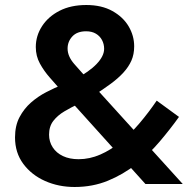

<svg xmlns="http://www.w3.org/2000/svg" viewBox="-20 -735 768 767"><path d="M223 -375 561 0H710L340 -408Q303 -449 276.5 -479.5Q250 -510 250 -541Q250 -569 269 -589.5Q288 -610 324 -610Q347 -610 363 -600.5Q379 -591 387.5 -575Q396 -559 396 -540Q396 -511 366 -479.5Q336 -448 280 -419Q259 -409 228.5 -396.5Q198 -384 165 -367Q132 -350 104 -325.5Q76 -301 58 -267Q40 -233 40 -186Q40 -125 73 -80.5Q106 -36 160 -12Q214 12 278 12Q350 12 411 -13Q472 -38 523.5 -78.5Q575 -119 617.5 -169Q660 -219 695 -268L606 -333Q574 -286 538 -243.5Q502 -201 462.5 -168.5Q423 -136 380.5 -117.5Q338 -99 294 -99Q258 -99 231.5 -111.5Q205 -124 190.5 -146.5Q176 -169 176 -197Q176 -230 193 -252Q210 -274 237 -290Q264 -306 294.5 -320.5Q325 -335 352 -352Q392 -378 422 -400Q452 -422 473 -445Q494 -468 505 -493Q516 -518 516 -550Q516 -592 494 -629.5Q472 -667 429 -691Q386 -715 325 -715Q263 -715 218 -692Q173 -669 148 -630.5Q123 -592 123 -547Q123 -511 139.5 -481Q156 -451 179 -425Q202 -399 223 -375Z"/></svg>

Font: Jost SemiBold
Style: Regular
Weight: 600
Version: Version 3.710